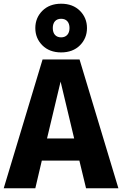

<svg xmlns="http://www.w3.org/2000/svg" viewBox="-33 -1013 657 1033"><path d="M296 -993C254 -993 220 -980 195 -955C170 -930 157 -899 157 -862C157 -825 170 -794 195 -769C220 -744 254 -731 296 -731C338 -731 372 -744 397 -769C422 -794 435 -825 435 -862C435 -899 422 -930 397 -955C372 -980 338 -993 296 -993ZM296 -912C324 -912 341 -894 341 -862C341 -830 323 -812 296 -812C268 -812 251 -830 251 -862C251 -894 268 -912 296 -912ZM604 0 395 -693H196L-13 0H157L192 -149H394L430 0ZM293 -574 366 -268H220Z"/></svg>

Font: Fira Sans
Style: Bold
Weight: 700
Designer: Carrois Corporate & Edenspiekermann AG
Foundry: Carrois Corporate GbR & Edenspiekermann AG
Version: Version 4.203